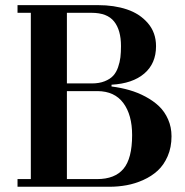

<svg xmlns="http://www.w3.org/2000/svg" viewBox="-20 -713 706 733"><path d="M46.9 0V-29.3H97.7V-664.1H46.9V-693.4H354.5Q416 -693.4 464.8 -677Q513.7 -660.6 544.7 -624.5Q575.7 -588.4 575.7 -536.6Q575.7 -470.7 531 -432.4Q486.3 -394 405.8 -389.6V-382.8Q441.4 -378.4 473.6 -369.1Q505.9 -359.9 535.6 -344Q565.4 -328.1 587.2 -307.4Q608.9 -286.6 621.8 -257.1Q634.8 -227.5 634.8 -192.9Q634.8 -150.4 620.1 -116.7Q605.5 -83 582 -61.5Q558.6 -40 527.1 -25.9Q495.6 -11.7 463.4 -5.9Q431.2 0 397.5 0ZM235.4 -29.3H350.6Q418.5 -29.3 451.4 -68.6Q484.4 -107.9 484.4 -197.3Q484.4 -274.4 450.9 -319.6Q417.5 -364.7 352.5 -365.2H235.4ZM235.4 -394.5H331.1Q358.9 -394.5 379.6 -402.8Q400.4 -411.1 412.1 -423.8Q423.8 -436.5 430.7 -456.1Q437.5 -475.6 439.7 -494.4Q441.9 -513.2 441.9 -537.1Q441.9 -598.1 415.5 -631.1Q389.2 -664.1 329.6 -664.1H235.4Z"/></svg>

Font: Monomachus
Style: Medium
Weight: 500
Designer: Alexey Kryukov
Version: Version 1.0